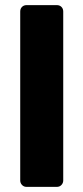

<svg xmlns="http://www.w3.org/2000/svg" viewBox="-20 -730 326 750"><path d="M84 0Q73 0 66 -7.5Q59 -15 59 -25V-685Q59 -696 66 -703Q73 -710 84 -710H202Q213 -710 220 -703Q227 -696 227 -685V-25Q227 -15 220 -7.5Q213 0 202 0Z"/></svg>

Font: DVN-Rubik
Style: Bold
Weight: 700
Designer: Hubert and Fischer
Foundry: Hubert & Fischer
Version: Version 2.102